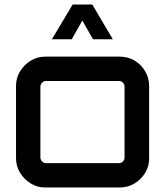

<svg xmlns="http://www.w3.org/2000/svg" viewBox="-20 -831 732 851"><path d="M181 0Q145 0 116 -18Q87 -36 69 -65Q51 -94 51 -130V-450Q51 -486 69 -515Q87 -544 116 -562Q145 -580 181 -580H511Q547 -580 576.5 -562.5Q606 -545 623.5 -515Q641 -485 641 -450V-130Q641 -94 623.5 -65Q606 -36 576.5 -18Q547 0 511 0H181ZM184 -108H508Q518 -108 525 -115.5Q532 -123 532 -133V-447Q532 -457 525 -464.5Q518 -472 508 -472H184Q174 -472 166.5 -464.5Q159 -457 159 -447V-133Q159 -123 166.5 -115.5Q174 -108 184 -108ZM210 -657 302 -811H389L480 -657H392L345 -740L298 -657Z"/></svg>

Font: Orbitron Medium
Style: Regular
Weight: 500
Designer: Matt McInerney
Foundry: The League of Moveable Type
Version: Version 2.001